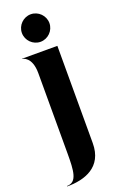

<svg xmlns="http://www.w3.org/2000/svg" viewBox="-191 -866 715 1128"><g transform="rotate(-20 167.0 -302.0)"><path d="M20 207V210C129 210 248 173 248 22V-586H26.5V-584.5C32 -584.5 88 -575 88 -474V27C88 136 84 207 20 207ZM164 -642C211 -642 250 -681 250 -728C250 -775 211 -814 164 -814C117 -814 78 -775 78 -728C78 -681 117 -642 164 -642Z"/></g></svg>

Font: Beautique Display Medium
Style: Bold
Weight: 900
Designer: Nhat-Quang Ngo
Version: Version 1.100;Glyphs 3.2.3 (3260)